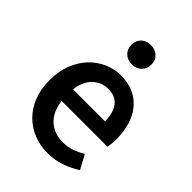

<svg xmlns="http://www.w3.org/2000/svg" viewBox="-209 -810 924 924"><g transform="rotate(45 253.5 -348.0)"><path d="M283 12Q232 12 188 -5.5Q144 -23 111 -56Q78 -89 59.5 -136.5Q41 -184 41 -245Q41 -305 60 -353Q79 -401 110.5 -434Q142 -467 183 -485Q224 -503 267 -503Q317 -503 355 -486Q393 -469 418.5 -438Q444 -407 457 -364Q470 -321 470 -270Q470 -253 468.5 -238Q467 -223 465 -214H153Q161 -148 199.5 -112.5Q238 -77 298 -77Q330 -77 357.5 -86.5Q385 -96 412 -113L451 -41Q416 -18 373 -3Q330 12 283 12ZM152 -292H370Q370 -349 345.5 -381.5Q321 -414 270 -414Q226 -414 193 -383Q160 -352 152 -292ZM267 -577Q237 -577 218 -595.5Q199 -614 199 -643Q199 -672 218 -690Q237 -708 267 -708Q297 -708 316 -690Q335 -672 335 -643Q335 -614 316 -595.5Q297 -577 267 -577Z"/></g></svg>

Font: TT Toshiba Sans Medium
Style: Regular
Weight: 500
Designer: Paul D. Hunt
Foundry: Toshiba Corporation
Version: Version 2.020;PS 2.000;hotconv 1.0.86;makeotf.lib2.5.63406